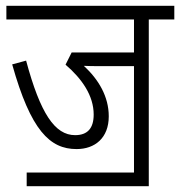

<svg xmlns="http://www.w3.org/2000/svg" viewBox="-20 -642 621 662"><path d="M72 -47V0H493V-575H581V-622H2V-575H442V-461H227L206 -419C263 -370 303 -312 303 -247C303 -200 282 -176 239 -176C169 -176 119 -251 70 -433L22 -420C86 -192 152 -128 244 -128C307 -128 355 -166 355 -241C355 -309 320 -368 269 -415C285 -414 303 -414 322 -414H442V-47Z"/></svg>

Font: Noto Sans Devanagari Condensed Light
Style: Regular
Weight: 300
Width: 3
Designer: Jelle Bosma - Monotype Design Team
Foundry: Monotype Imaging Inc.
Version: Version 2.004